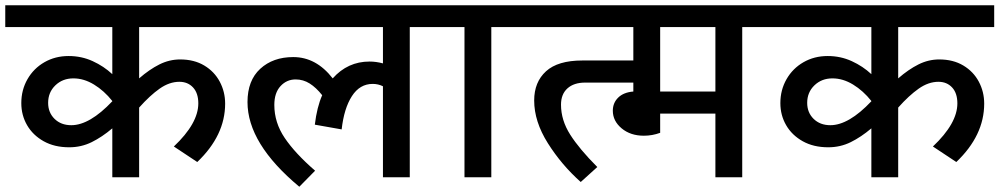

<svg xmlns="http://www.w3.org/2000/svg" viewBox="-40 -674 3800 730"><path d="M489 -571V-376Q528 -410 566 -429Q604 -448 645 -448Q698 -448 736.5 -425Q775 -402 795.5 -363.5Q816 -325 816 -280Q816 -159 710 -58L621 -117Q714 -205 714 -281Q714 -320 694 -341.5Q674 -363 642 -363Q604 -363 567 -337Q530 -311 489 -265V0H387V-186Q348 -153 308.5 -133.5Q269 -114 223 -114Q167 -114 126 -137Q85 -160 63 -198Q41 -236 41 -282Q41 -332 64.5 -373Q88 -414 129 -437.5Q170 -461 221 -461Q270 -461 312.5 -441.5Q355 -422 387 -392V-571H-20V-654H854V-571ZM387 -289V-290Q356 -329 317.5 -352.5Q279 -376 239 -376Q198 -376 170.5 -349.5Q143 -323 143 -283Q143 -246 167.5 -222Q192 -198 231 -198Q301 -198 387 -289Z M1622 -571H1518V0H1416V-346Q1398 -355 1377 -355Q1328 -355 1298 -308.5Q1268 -262 1259 -182L1157 -200Q1165 -267 1185 -312Q1162 -341 1137.5 -356.5Q1113 -372 1084 -372Q1050 -372 1026.5 -346.5Q1003 -321 1003 -275Q1003 -208 1042.5 -149.5Q1082 -91 1158 -25L1098 36Q901 -128 901 -286Q901 -368 949.5 -412.5Q998 -457 1075 -457Q1162 -457 1225 -376Q1282 -440 1365 -440Q1390 -440 1416 -433V-571H834V-654H1622Z M1933 -571H1828V0H1726V-571H1602V-654H1933Z M1913 -654H2249V-571H1913ZM1991 -292Q1991 -362 2036 -403Q2081 -444 2174 -444H2390V-360H2185Q2142 -360 2117.5 -338Q2093 -316 2093 -276Q2093 -217 2128 -162Q2163 -107 2231 -39L2168 18Q2095 -47 2043 -129.5Q1991 -212 1991 -292Z M2886 -571H2782V0H2680V-242H2470V-169Q2440 -158 2408 -158Q2357 -158 2323.5 -186Q2290 -214 2290 -253Q2290 -283 2310.5 -303Q2331 -323 2368 -326V-571H2229V-654H2886ZM2680 -571H2470V-326H2680Z M3375 -571V-376Q3414 -410 3452 -429Q3490 -448 3531 -448Q3584 -448 3622.5 -425Q3661 -402 3681.5 -363.5Q3702 -325 3702 -280Q3702 -159 3596 -58L3507 -117Q3600 -205 3600 -281Q3600 -320 3580 -341.5Q3560 -363 3528 -363Q3490 -363 3453 -337Q3416 -311 3375 -265V0H3273V-186Q3234 -153 3194.5 -133.5Q3155 -114 3109 -114Q3053 -114 3012 -137Q2971 -160 2949 -198Q2927 -236 2927 -282Q2927 -332 2950.5 -373Q2974 -414 3015 -437.5Q3056 -461 3107 -461Q3156 -461 3198.5 -441.5Q3241 -422 3273 -392V-571H2866V-654H3740V-571ZM3273 -289V-290Q3242 -329 3203.5 -352.5Q3165 -376 3125 -376Q3084 -376 3056.5 -349.5Q3029 -323 3029 -283Q3029 -246 3053.5 -222Q3078 -198 3117 -198Q3187 -198 3273 -289Z"/></svg>

Font: Martel Sans SemiBold
Style: Regular
Weight: 600
Designer: Dan Reynolds and Mathieu Réguer
Foundry: Dan Reynolds and Mathieu Réguer
Version: Version 1.002; ttfautohint (v1.1) -l 5 -r 5 -G 72 -x 0 -D la